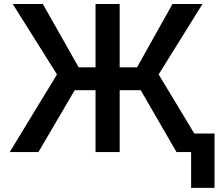

<svg xmlns="http://www.w3.org/2000/svg" viewBox="-20 -747 1074 943"><path d="M567.8 -727.3H449.2V-416.2H366.5L190.3 -727.3H42.6L259.9 -381.4L27.7 0H168.7L346.9 -304H449.2V0H567.8V-304H671.2L846.9 0H918.7V175.8H1033.7V-91.3H934.3L759.2 -381.4L974.4 -727.3H827.1L653.1 -416.2H567.8Z"/></svg>

Font: Magic Ui Pro Semi Bold
Style: Regular
Weight: 600
Designer: Stefan Endress, Andreas Faust
Version: Version 1.000;FEAKit 1.0